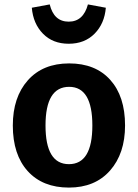

<svg xmlns="http://www.w3.org/2000/svg" viewBox="-20 -833 624 869"><path d="M293 -440Q186 -440 186 -265Q186 -90 292 -90Q398 -90 398 -265Q398 -440 293 -440ZM546 -265Q546 -138 478 -61Q410 16 292 16Q173 16 105.5 -58.5Q38 -133 38 -265Q38 -393 106 -469.5Q174 -546 293 -546Q412 -546 479 -471.5Q546 -397 546 -265ZM124 -798 205 -813Q224 -735 291 -735Q357 -735 378 -813L459 -798Q453 -726 408 -680.5Q363 -635 291 -635Q219 -635 174.5 -680.5Q130 -726 124 -798Z"/></svg>

Font: FiraSans
Style: Regular
Weight: 600
Designer: Carrois Corporate & Edenspiekermann AG
Foundry: Carrois Corporate GbR & Edenspiekermann AG
Version: Version 3.106;PS 003.106;hotconv 1.0.70;makeotf.lib2.5.58329